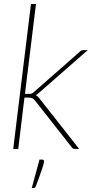

<svg xmlns="http://www.w3.org/2000/svg" viewBox="-20 -743 466 958"><path d="M46 0ZM159.5 -723 104.5 -274.5H125Q133 -274.5 138 -276.2Q143 -278 150 -284.5L376 -483Q380.5 -488 385.2 -490.5Q390 -493 397 -493H418L174 -279.5Q165 -271 158.5 -268Q165 -265 169 -260.8Q173 -256.5 177 -251.5L375 0H354Q349 0 345.2 -1.5Q341.5 -3 338 -8L154.5 -241.5Q147.5 -250 140.8 -253Q134 -256 120.5 -256H102L71 0H46L134.5 -723ZM191.5 53.5Q199.5 53.5 199.5 62Q199.5 67.5 197.2 76.5Q195 85.5 190 100.2Q185 115 177.2 136Q169.5 157 159 186Q157 190.5 154.5 192.8Q152 195 147 195H138.5L177 53.5Z"/></svg>

Font: Lato Thin
Style: Italic
Weight: 200
Italic angle: -7°
Designer: Lukasz Dziedzic
Foundry: tyPoland Lukasz Dziedzic
Version: Version 2.007; 2014-02-27